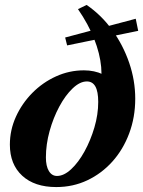

<svg xmlns="http://www.w3.org/2000/svg" viewBox="-20 -744 580 778"><path d="M208 14Q120 14 70 -32Q20 -78 20 -158Q20 -217 44.5 -271Q69 -325 111 -367.5Q153 -410 207 -434.5Q261 -459 320 -459Q405 -459 458 -394L380 -371Q395 -418 390 -472.5Q385 -527 361.5 -586.5Q338 -646 296 -707L331 -724Q391 -683 435 -622Q479 -561 503.5 -489.5Q528 -418 528 -344Q528 -269 503.5 -203.5Q479 -138 435.5 -89.5Q392 -41 334 -13.5Q276 14 208 14ZM211 -31Q239 -31 268.5 -58.5Q298 -86 322.5 -130.5Q347 -175 362.5 -227.5Q378 -280 378 -331Q378 -373 366.5 -393.5Q355 -414 332 -414Q304 -414 274.5 -386Q245 -358 220.5 -312.5Q196 -267 181 -213Q166 -159 166 -106Q166 -71 178 -51Q190 -31 211 -31ZM252 -560 244 -592 530 -668 540 -619Z"/></svg>

Font: Baskervville
Style: Bold Italic
Weight: 700
Italic angle: -18°
Version: Version 1.100